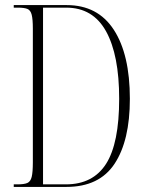

<svg xmlns="http://www.w3.org/2000/svg" viewBox="-20 -734 575 754"><path d="M34 0V-10H49Q75 -10 87.5 -15.5Q100 -21 104.5 -39.5Q109 -58 109 -97V-622Q109 -658 104.5 -676Q100 -694 87.5 -699Q75 -704 50 -704H34V-714H242Q364 -714 427 -617Q490 -520 490 -346Q490 -182 430 -91Q370 0 241 0ZM239 -10Q345 -10 396.5 -90.5Q448 -171 448 -346Q448 -518 396.5 -611Q345 -704 240 -704H149V-10Z"/></svg>

Font: Noto Serif Display ExtraCondensed ExtraLight
Style: Regular
Weight: 200
Width: 2
Designer: Monotype Design Team
Foundry: Monotype Imaging Inc.
Version: Version 2.009